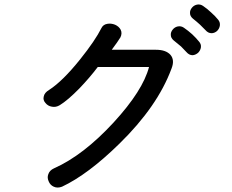

<svg xmlns="http://www.w3.org/2000/svg" viewBox="-20 -843 1040 860"><path d="M434.6 -717.8Q406.2 -661.1 338.9 -577.1Q260.7 -479.5 200.2 -440.4Q178.7 -427.7 175.8 -410.2Q171.9 -394.5 183.6 -381.8Q194.3 -368.2 211.9 -365.2Q230.5 -361.3 248 -372.1Q283.2 -393.6 335 -446.3Q381.8 -495.1 418 -543H647.5Q620.1 -437.5 489.3 -294.9Q353.5 -147.5 221.7 -88.9Q202.1 -80.1 196.3 -62.5Q190.4 -46.9 198.2 -30.3Q205.1 -13.7 220.7 -6.8Q237.3 1 257.8 -6.8Q374 -61.5 514.6 -199.2Q685.5 -366.2 748 -535.2Q763.7 -574.2 743.2 -597.7Q722.7 -620.1 678.7 -620.1H480.5Q496.1 -640.6 503.9 -652.3Q512.7 -665 519.5 -675.8Q528.3 -694.3 520.5 -710Q512.7 -724.6 495.1 -732.4Q477.5 -739.3 460.9 -736.3Q442.4 -733.4 434.6 -717.8ZM803.7 -718.8Q791 -727.5 776.4 -724.6Q762.7 -721.7 753.9 -710.9Q744.1 -699.2 745.1 -686.5Q745.1 -672.9 757.8 -662.1Q777.3 -646.5 791 -634.8Q804.7 -621.1 815.4 -609.4Q827.1 -595.7 842.8 -595.7Q855.5 -596.7 867.2 -606.4Q877.9 -617.2 879.9 -630.9Q881.8 -645.5 871.1 -657.2Q858.4 -672.9 840.8 -689.5Q822.3 -706.1 803.7 -718.8ZM889.6 -816.4Q877 -825.2 862.3 -822.3Q848.6 -819.3 839.8 -808.6Q830.1 -796.9 831.1 -784.2Q831.1 -770.5 843.8 -759.8Q862.3 -745.1 876 -732.4Q889.6 -719.7 900.4 -708Q912.1 -694.3 927.7 -694.3Q940.4 -694.3 952.1 -704.1Q962.9 -714.8 964.8 -728.5Q966.8 -743.2 957 -754.9Q943.4 -771.5 925.8 -787.1Q907.2 -804.7 889.6 -816.4Z"/></svg>

Font: Gungsuh
Style: Regular
Weight: 400
Version: Version 2.21